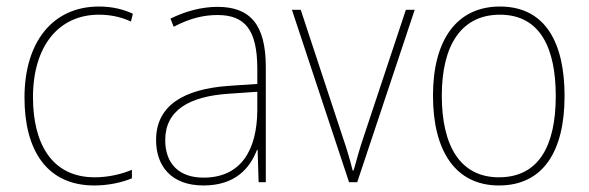

<svg xmlns="http://www.w3.org/2000/svg" viewBox="-20 -558 1804 588"><path d="M269 10C314 10 356 0 384 -12V-38C351 -24 310 -15 270 -15C137 -15 81 -121 81 -260C81 -416 159 -513 283 -513C316 -513 349 -507 381 -492L387 -516C356 -530 323 -538 283 -538C141 -538 55 -429 55 -259C55 -101 121 10 269 10Z M646 -537C596 -537 547 -523 502 -501L512 -476C561 -502 604 -512 646 -512C730 -512 768 -467 768 -347V-301L680 -295C541 -285 458 -234 458 -129C458 -49 505 10 603 10C700 10 745 -42 767 -99H769L772 0H794V-353C794 -483 746 -537 646 -537ZM681 -271 768 -277V-220C767 -98 718 -14 603 -14C528 -14 486 -57 486 -129C486 -220 559 -263 681 -271Z M1049 0H1074L1250 -528H1223L1095 -143C1081 -102 1073 -72 1063 -36H1060C1051 -72 1042 -102 1028 -143L901 -528H874Z M1709 -264C1709 -423 1653 -538 1511 -538C1379 -538 1306 -436 1306 -265C1306 -97 1374 10 1508 10C1645 10 1709 -97 1709 -264ZM1333 -265C1333 -421 1394 -513 1511 -513C1636 -513 1682 -408 1682 -264C1682 -110 1629 -15 1508 -15C1389 -15 1333 -112 1333 -265Z"/></svg>

Font: Noto Sans Thai Looped SemiCondensed Thin
Style: Regular
Weight: 100
Width: 4
Designer: Sasikarn Vongin, Ben Mitchell
Foundry: The Fontpad Ltd
Version: Version 1.001